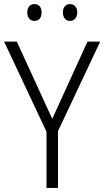

<svg xmlns="http://www.w3.org/2000/svg" viewBox="-20 -917 509 937"><path d="M113 -856C113 -831 127 -815 148 -815C170 -815 183 -830 183 -856C183 -882 170 -897 148 -897C127 -897 113 -882 113 -856ZM287 -857C287 -831 300 -815 321 -815C343 -815 357 -831 357 -857C357 -882 343 -897 321 -897C301 -897 287 -882 287 -857ZM235 -337 62 -714H0L207 -274V0H263V-277L469 -714H407Z"/></svg>

Font: Noto Sans Khmer SemiCondensed Light
Style: Regular
Weight: 300
Width: 4
Designer: Danh Hong and the Monotype Design Team
Foundry: Monotype Imaging Inc.
Version: Version 2.004